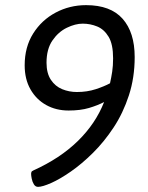

<svg xmlns="http://www.w3.org/2000/svg" viewBox="-20 -726 575 747"><path d="M128 1Q118 1 112 -8.5Q106 -18 103.5 -30.5Q101 -43 101 -50Q101 -52 102 -56Q103 -60 110 -63Q214 -110 283 -177.5Q352 -245 385 -329Q360 -316 326.5 -306Q293 -296 247 -296Q198 -296 159.5 -317.5Q121 -339 98.5 -378.5Q76 -418 76 -472Q76 -543 109 -595.5Q142 -648 196.5 -677Q251 -706 315 -706Q410 -706 457 -653Q504 -600 504 -504Q504 -424 481.5 -355Q459 -286 422 -230Q385 -174 341.5 -131Q298 -88 255.5 -58.5Q213 -29 179 -14Q145 1 128 1ZM279 -368Q319 -368 352.5 -379Q386 -390 408 -402Q413 -424 416.5 -447Q420 -470 420 -499Q420 -554 402.5 -583Q385 -612 358 -623Q331 -634 302 -634Q273 -634 240 -618Q207 -602 184 -568.5Q161 -535 161 -482Q161 -441 178 -415.5Q195 -390 222 -379Q249 -368 279 -368Z"/></svg>

Font: Asap
Style: Italic
Weight: 400
Italic angle: -6°
Designer: Pablo Cosgaya
Foundry: Omnibus-Type
Version: Version 3.001; ttfautohint (v1.8.3)